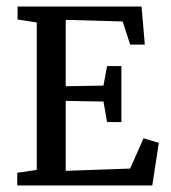

<svg xmlns="http://www.w3.org/2000/svg" viewBox="-20 -570 524 590"><path d="M33 0V-39L93 -48V-501L34 -510V-550H415L425 -433H380L357 -504L182 -509V-305L298 -307L309 -367H353V-195H309L298 -258L182 -260V-45L380 -52L421 -145L468 -131L448 0Z"/></svg>

Font: Aikya Medium
Style: Regular
Weight: 500
Designer: Neelakash Kshetrimayum (Latin subset based on Merriweather by Eben Sorkin)
Foundry: Brand New Type
Version: Version 1.00 b005